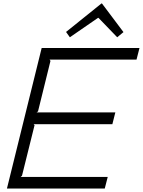

<svg xmlns="http://www.w3.org/2000/svg" viewBox="-20 -1087 824 1107"><path d="M601.1 -66.9 584 0H20L220.2 -810.1H784.2L767.1 -743.2H266.1L271 -735.8L199.2 -444.8L190.9 -439H645L627.9 -371.1H173.8L179.2 -365.2L106.9 -74.2L99.1 -66.9ZM567.9 -1066.9 691.9 -901.9 655.8 -872.1 547.9 -983.9H544.9L382.8 -872.1L360.8 -902.8L564.9 -1066.9Z"/></svg>

Font: Sinkin Sans 300 Light Italic
Style: Regular
Weight: 300
Italic angle: -112°
Designer: Keith Bates
Foundry: K-Type
Version: Sinkin Sans (version 1.0)  by Keith Bates   •   © 2014   www